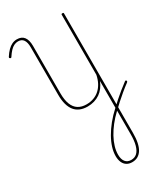

<svg xmlns="http://www.w3.org/2000/svg" viewBox="-526 -1622 2368 2746"><g transform="rotate(-30 658.0 -249.0)"><path d="M799 925Q747 925 710 901.5Q673 878 654 834Q635 790 635 731Q635 663 658 589.5Q681 516 725 438.5Q769 361 832 283Q895 205 976 132Q1023 87 1072.5 43.5Q1122 0 1175 -43.5Q1228 -87 1285 -129Q1293 -135 1300 -134Q1307 -133 1310 -125Q1315 -118 1312.5 -112.5Q1310 -107 1303 -100Q1239 -53 1182 -5Q1125 43 1073 89.5Q1021 136 973 183Q903 249 848.5 318.5Q794 388 755 459Q716 530 695.5 599Q675 668 675 731Q675 807 708 848.5Q741 890 803 890Q861 890 899.5 854Q938 818 958 746Q978 674 978 569V-312Q957 -258 924.5 -215Q892 -172 850 -143Q808 -114 756 -98.5Q704 -83 646 -83Q576 -83 523 -105Q470 -127 434.5 -171Q399 -215 380.5 -282Q362 -349 362 -439V-1226Q362 -1305 333.5 -1347Q305 -1389 245 -1389Q212 -1389 180 -1374Q148 -1359 116.5 -1326Q85 -1293 52 -1242Q47 -1235 41.5 -1233.5Q36 -1232 27 -1239Q17 -1244 17.5 -1250.5Q18 -1257 22 -1263Q56 -1316 92 -1352Q128 -1388 166 -1405.5Q204 -1423 245 -1423Q324 -1423 362 -1372Q400 -1321 400 -1226V-440Q400 -332 428 -260Q456 -188 511 -153Q566 -118 647 -118Q711 -118 766 -138Q821 -158 863 -196Q905 -234 934.5 -289.5Q964 -345 978 -415V-1405Q978 -1413 982.5 -1416.5Q987 -1420 997 -1420Q1008 -1420 1012 -1416.5Q1016 -1413 1016 -1405V567Q1016 657 1002 724Q988 791 961 835Q934 879 893.5 902Q853 925 799 925Z"/></g></svg>

Font: Playwrite BE WAL Thin
Style: Regular
Weight: 250
Version: Version 1.002